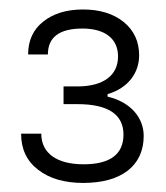

<svg xmlns="http://www.w3.org/2000/svg" viewBox="-20 -871 357 413"><path d="M158.7 -850.6C123 -850.6 94.7 -841.8 73.2 -824.7C51.3 -807.6 40.5 -783.7 40.5 -753.9H83C83 -791 107.9 -809.6 157.2 -809.6C205.6 -809.6 233.9 -788.1 233.9 -749.5C233.9 -709 202.6 -685.1 146.5 -685.1H116.7V-647H146.5C212.4 -647 245.6 -625 245.6 -581.5C245.6 -539.1 216.8 -517.6 159.7 -517.6C103.5 -517.6 68.8 -540.5 68.8 -583.5H25.4C25.4 -550.3 37.6 -524.4 62 -505.9C86.4 -486.8 118.7 -477.5 159.2 -477.5C241.2 -477.5 289.1 -514.6 289.1 -578.6C289.1 -617.2 261.7 -651.4 211.4 -663.1V-668.5C255.9 -681.6 279.3 -714.4 279.3 -752C279.3 -781.7 268.1 -805.7 246.1 -823.7C223.6 -841.8 194.3 -850.6 158.7 -850.6Z"/></svg>

Font: Estedad Light
Style: Regular
Weight: 300
Designer: Amin Abedi
Version: Version 7.3